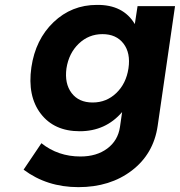

<svg xmlns="http://www.w3.org/2000/svg" viewBox="-20 -563 734 783"><path d="M76.2 128.9 148.9 21Q216.8 75.2 308.1 75.2Q374 75.2 417.5 42.7Q460.9 10.3 469.2 -44.9L478 -106Q410.6 -27.8 305.2 -27.8Q200.7 -27.8 146 -99.6Q91.3 -171.4 107.9 -288.1Q124.5 -401.9 198.2 -472.4Q272 -543 375 -543Q482.4 -544.4 529.8 -464.8L541 -538.1H693.8L623 -49.8Q606.4 64.5 517.8 132.3Q429.2 200.2 299.8 200.2Q171.4 200.2 76.2 128.9ZM251 -284.2Q242.7 -222.2 272 -183.6Q301.3 -145 357.9 -145Q414.1 -145 454.3 -183.6Q494.6 -222.2 503.9 -284.2Q513.2 -346.7 483.6 -385.3Q454.1 -423.8 397.9 -423.8Q341.8 -423.8 301.3 -385Q260.7 -346.2 251 -284.2Z"/></svg>

Font: Trueno SemiBold
Style: Italic
Weight: 600
Designer: Julieta Ulanovsky
Foundry: Julieta Ulanovsky
Version: Version 3.001b | FøM Fix